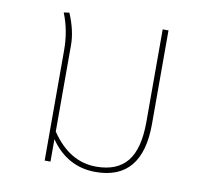

<svg xmlns="http://www.w3.org/2000/svg" viewBox="-68 -634 771 717"><g transform="rotate(10 318.0 -275.5)"><path d="M493 -559H515V-204Q515 9 338 9Q231 9 166 -85V0H144V-148V-418Q144 -493 118 -557L139 -560Q166 -496 166 -442V-114Q235 -11 337 -11Q416 -11 454.5 -58.5Q493 -106 493 -208Z"/></g></svg>

Font: FiraGO Thin
Style: Regular
Weight: 100
Designer: bBox Type
Foundry: bBox Type GmbH
Version: Version 1.001;PS 001.001;hotconv 1.0.88;makeotf.lib2.5.64775